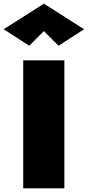

<svg xmlns="http://www.w3.org/2000/svg" viewBox="-57 -1030 480 1050"><path d="M183 -860 103 -780 -37 -870 183 -1010 403 -870 263 -780ZM70 -700H295V0H70Z"/></svg>

Font: Jost* Black
Style: Regular
Weight: 900
Version: Version 3.7